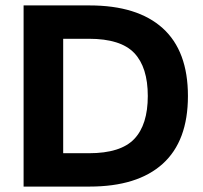

<svg xmlns="http://www.w3.org/2000/svg" viewBox="-20 -688 750 708"><path d="M67 0V-668H310Q487 -668 580 -584Q673 -500 673 -334Q673 -168 580 -84Q487 0 310 0ZM213 -123H308Q425 -123 475 -175.5Q525 -228 525 -334Q525 -440 475 -492.5Q425 -545 308 -545H213Z"/></svg>

Font: Gantari
Style: Bold
Weight: 700
Designer: Anugrah Pasau
Foundry: Lafontype
Version: Version 1.000; ttfautohint (v1.6)